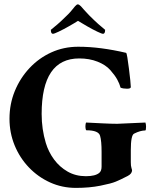

<svg xmlns="http://www.w3.org/2000/svg" viewBox="-20 -870 728 898"><path d="M335 8.8Q270.5 8.8 214.4 -16.6Q158.2 -42 115.2 -86.9Q72.3 -131.8 48.3 -190.4Q24.4 -249 24.4 -314.5Q24.4 -383.8 49.3 -444.3Q74.2 -504.9 118.2 -551.8Q162.1 -598.6 220.2 -625Q278.3 -651.4 345.7 -651.4Q399.4 -651.4 455.1 -644Q510.7 -636.7 569.3 -623Q572.3 -623 575.7 -601.1Q579.1 -579.1 583 -549.3Q586.9 -519.5 589.4 -494.6Q591.8 -469.7 591.8 -462.9Q591.8 -455.1 574.2 -455.1Q555.7 -455.1 543.9 -460Q539.1 -478.5 528.3 -498Q517.6 -517.6 496.1 -542Q474.6 -566.4 436.5 -581.5Q398.4 -596.7 350.6 -596.7Q174.8 -596.7 174.8 -336.9Q174.8 -265.6 194.3 -201.2Q207 -159.2 232.9 -124Q258.8 -88.9 296.4 -67.4Q334 -45.9 381.8 -45.9Q425.8 -45.9 444.3 -61.5Q455.1 -70.3 455.1 -90.8V-159.2Q455.1 -210.9 448.2 -234.4Q441.4 -260.7 383.8 -260.7Q381.8 -260.7 380.4 -268.6Q378.9 -276.4 379.9 -285.6Q380.9 -294.9 382.8 -296.9Q421.9 -294.9 460.9 -293Q500 -291 528.3 -291Q543 -291 660.2 -296.9Q663.1 -288.1 663.1 -277.3Q663.1 -259.8 659.2 -259.8Q636.7 -259.8 607.4 -245.1Q591.8 -238.3 591.8 -168V-111.3Q591.8 -93.8 594.7 -85Q597.7 -76.2 597.7 -74.2Q597.7 -57.6 577.1 -46.9Q541 -28.3 521.5 -20.5Q501 -11.7 449.7 -1.5Q398.4 8.8 335 8.8ZM227.5 -711.9Q217.8 -711.9 217.8 -730.5Q231.4 -741.2 249.5 -756.8Q267.6 -772.5 289.1 -793.9Q299.8 -803.7 310.1 -815.4Q320.3 -827.1 331.1 -840.8Q338.9 -849.6 343.8 -849.6Q349.6 -849.6 358.4 -840.8L373 -824.2Q379.9 -817.4 385.7 -810.5Q391.6 -803.7 397.5 -797.9Q420.9 -774.4 439.5 -757.8Q458 -741.2 471.7 -730.5Q471.7 -711.9 461.9 -711.9Q456.1 -711.9 434.6 -722.2Q413.1 -732.4 387.7 -747.1Q362.3 -761.7 344.7 -772.5Q328.1 -761.7 302.2 -747.1Q276.4 -732.4 254.9 -722.2Q233.4 -711.9 227.5 -711.9Z"/></svg>

Font: Crimson Text Bold
Style: Bold
Weight: 700
Designer: Sebastian Kosch
Foundry: Sebastian Kosch
Version: Version 1.10 July 1, 2025